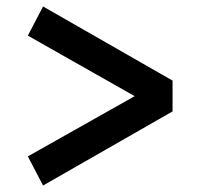

<svg xmlns="http://www.w3.org/2000/svg" viewBox="-20 -605 609 593"><path d="M66 -122 396 -308 66 -495 113 -585 513 -356V-261L113 -32Z"/></svg>

Font: Maitree Semibold
Style: Regular
Weight: 600
Designer: CadsonDemak Team
Foundry: CadsonDemak
Version: Version 1.000